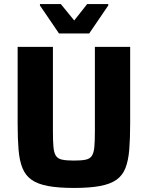

<svg xmlns="http://www.w3.org/2000/svg" viewBox="-20 -919 730 947"><path d="M345 8Q268 8 217 -1.5Q166 -11 136 -32Q106 -53 91 -89.5Q76 -126 71.5 -180.5Q67 -235 67 -310V-688H241V-273Q241 -225 243.5 -195.5Q246 -166 255.5 -151Q265 -136 286.5 -131.5Q308 -127 345 -127Q382 -127 403 -131.5Q424 -136 433.5 -151Q443 -166 445.5 -195.5Q448 -225 448 -273V-688H622V-310Q622 -235 617.5 -180.5Q613 -126 598.5 -89.5Q584 -53 554 -32Q524 -11 473 -1.5Q422 8 345 8ZM271 -754 177 -892V-899H280L346 -818L410 -899H514V-892L420 -754Z"/></svg>

Font: Saira Thin
Style: Bold
Weight: 700
Version: Version 1.101